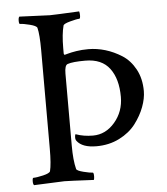

<svg xmlns="http://www.w3.org/2000/svg" viewBox="-49 -690 641 737"><g transform="rotate(-5 271.5 -321.5)"><path d="M169.9 -641.6Q185.5 -641.6 283.2 -646.5Q285.2 -640.6 285.2 -631.8Q285.2 -618.2 281.2 -618.2Q271.5 -618.2 246.1 -611.3Q220.7 -604.5 218.8 -597.7Q210 -564.5 210 -511.7V-492.2Q210 -485.4 213.9 -485.4Q214.8 -485.4 226.6 -488.8Q238.3 -492.2 259.3 -495.6Q280.3 -499 305.7 -499Q337.9 -499 370.6 -489.3Q403.3 -479.5 434.1 -460Q464.8 -440.4 484.4 -404.3Q503.9 -368.2 503.9 -320.3Q503.9 -292 491.7 -259.3Q479.5 -226.6 456.1 -195.8Q432.6 -165 393.1 -145Q353.5 -125 304.7 -125Q250 -125 229.5 -152.3Q223.6 -159.2 226.6 -174.8Q227.5 -178.7 229.5 -177.7Q258.8 -167 294.9 -167Q343.8 -167 378.9 -208Q414.1 -249 414.1 -305.7Q414.1 -375 383.8 -415.5Q353.5 -456.1 290 -456.1Q241.2 -456.1 221.7 -449.2Q210 -445.3 210 -413.1V-135.7Q210 -79.1 218.8 -44.9Q220.7 -38.1 246.1 -31.7Q271.5 -25.4 281.2 -25.4Q285.2 -25.4 285.2 -10.7Q285.2 -2.9 283.2 2.9Q185.5 -2 169.9 -2Q165 -2 52.7 2.9Q48.8 -1 48.8 -11.7Q48.8 -25.4 52.7 -25.4Q65.4 -25.4 90.3 -31.2Q115.2 -37.1 118.2 -44.9Q125 -71.3 125 -131.8V-510.7Q125 -571.3 118.2 -597.7Q115.2 -605.5 90.3 -611.8Q65.4 -618.2 52.7 -618.2Q48.8 -618.2 48.8 -630.9Q48.8 -642.6 52.7 -646.5Q165 -641.6 169.9 -641.6Z"/></g></svg>

Font: Crimson Text
Style: Roman
Weight: 400
Version: Version 0.13